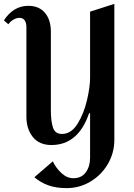

<svg xmlns="http://www.w3.org/2000/svg" viewBox="-35 -747 689 989"><path d="M230 0Q167 0 134 -41.5Q101 -83 101 -146V-608Q101 -628 92.5 -641.5Q84 -655 65 -655Q49 -655 33.5 -645.5Q18 -636 8 -622L-15 -642Q34 -717 111 -717Q166 -717 196.5 -681Q227 -645 227 -584V-178Q227 -125 237.5 -91Q248 -57 284 -57Q332 -57 364.5 -109.5Q397 -162 413 -230.5Q429 -299 429 -345V-687L554 -727V-27Q554 40 521 97Q488 154 431.5 188Q375 222 308 222Q255 222 215 208Q175 194 142 166L237 84Q253 118 281.5 144.5Q310 171 343 171Q385 171 407 140.5Q429 110 429 66V-164H424Q368 0 230 0Z"/></svg>

Font: Amita
Style: Bold
Weight: 700
Designer: Eduardo Rodriguez Tunni, Modular Infotech, Brian J. Bonislawsky
Foundry: Eduardo Rodriguez Tunni, Modular Infotech, Brian J. Bonislawsky
Version: Version 1.003